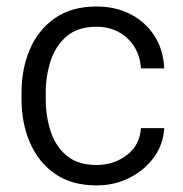

<svg xmlns="http://www.w3.org/2000/svg" viewBox="-20 -558 560 588"><path d="M275.9 -52.7Q328.1 -52.7 368.2 -82.8Q408.2 -112.8 411.6 -165.5H482.9Q480.5 -116.7 451.9 -76.9Q423.3 -37.1 377.2 -13.7Q331.1 9.8 275.9 9.8Q199.2 9.8 148.2 -25.9Q97.2 -61.5 71.5 -121.6Q45.9 -181.6 45.9 -253.9V-274.4Q45.9 -347.2 71.5 -407Q97.2 -466.8 148.2 -502.4Q199.2 -538.1 275.9 -538.1Q335 -538.1 380.9 -513.9Q426.8 -489.7 453.6 -447.3Q480.5 -404.8 482.9 -348.6H411.6Q408.2 -404.8 370.4 -440.4Q332.5 -476.1 275.9 -476.1Q218.3 -476.1 184.1 -446.8Q149.9 -417.5 135 -371.3Q120.1 -325.2 120.1 -274.4V-253.9Q120.1 -202.6 134.8 -156.7Q149.4 -110.8 183.6 -81.8Q217.8 -52.7 275.9 -52.7Z"/></svg>

Font: Vazirmatn UI Light
Style: Regular
Weight: 300
Designer: Saber Rastikerdar
Foundry: Saber Rastikerdar
Version: Version 33.003